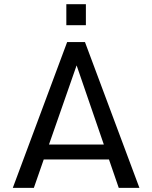

<svg xmlns="http://www.w3.org/2000/svg" viewBox="-20 -910 737 930"><path d="M42 0 305.2 -706.1H391.6L655.3 0H555.2L507.8 -137.7H191.9L144 0ZM217.3 -210H482.9L351.1 -593.3ZM301.3 -889.6H396V-788.1H301.3Z"/></svg>

Font: Monda
Style: Regular
Weight: 400
Designer: Vernon Adams
Foundry: Vernon Adams
Version: Version 2.100; ttfautohint (v1.8.3)